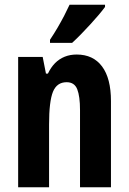

<svg xmlns="http://www.w3.org/2000/svg" viewBox="-20 -786 541 806"><path d="M301.8 -557.1Q371.1 -557.1 408.4 -507.1Q445.8 -457 445.8 -361.8V0H315.9V-324.2Q315.9 -381.8 304.2 -411.4Q292.5 -440.9 259.8 -440.9Q218.8 -440.9 202.4 -400.9Q186 -360.8 186 -263.2V0H56.2V-546.9H159.2L172.9 -477.1H181.2Q193.4 -502.9 210.9 -520.8Q228.5 -538.6 251.5 -547.9Q274.4 -557.1 301.8 -557.1ZM420.9 -766.1V-756.8Q410.6 -742.7 394.5 -723.6Q378.4 -704.6 359.1 -683.6Q339.8 -662.6 320.1 -642.3Q300.3 -622.1 282.7 -606H189.9V-619.1Q207.5 -645.5 222.2 -670.7Q236.8 -695.8 249.3 -719.7Q261.7 -743.7 272 -766.1Z"/></svg>

Font: Open Sans Condensed
Style: Regular
Weight: 400
Width: 3
Designer: Monotype Design Team
Foundry: Monotype Imaging Inc.
Version: Version 3.000